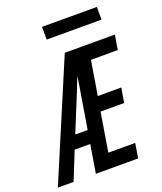

<svg xmlns="http://www.w3.org/2000/svg" viewBox="-184 -1030 956 1135"><g transform="rotate(-20 294.0 -462.5)"><path d="M-19 0 292 -735H607L592 -643H423L388 -428H536L520 -336H372L332 -92H501L486 0H220L249 -177H151L80 0ZM185 -260H263L316 -582Q306 -559 297 -536Q288 -513 279 -490ZM218 -845V-925H563V-845Z"/></g></svg>

Font: Iosevka Semibold Extended
Style: Italic
Weight: 600
Width: 7
Italic angle: -9°
Monospace: yes
Designer: Belleve Invis
Foundry: Belleve Invis
Version: Version 32.5.0; ttfautohint (v1.8.4)